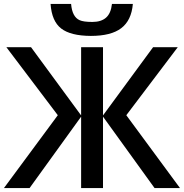

<svg xmlns="http://www.w3.org/2000/svg" viewBox="-20 -953 933 973"><path d="M391.1 -713.9H502V-368.2L755.9 -713.9H880.9L620.1 -369.1L892.1 0H763.2L502 -361.8V0H391.1V-361.8L129.9 0H0L272.9 -369.1L12.2 -713.9H137.2L391.1 -368.2ZM440.4 -771Q337.9 -771.5 290 -808.6Q242.2 -845.7 236.3 -933.1H340.3Q345.7 -867.2 383.8 -850.6Q403.3 -841.8 448.2 -841.8Q492.2 -841.8 517.1 -863.3Q542 -884.8 547.4 -933.1H653.3Q646 -849.1 594.2 -810.1Q543 -771 440.4 -771Z"/></svg>

Font: OpenSans-Semibold
Style: Regular
Weight: 600
Foundry: Ascender Corporation
Version: Version 1.10